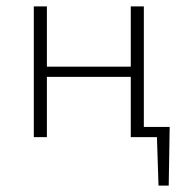

<svg xmlns="http://www.w3.org/2000/svg" viewBox="-20 -430 574 602"><path d="M412 0V-32H512L494 0ZM477 152 471 -32H512L509 152ZM390 0V-410H431V0ZM86 0V-410H127V0ZM105 -189V-221H411V-189Z"/></svg>

Font: Ysabeau Infant ExtraLight
Style: Regular
Weight: 250
Designer: Christian Thalmann (Catharsis Fonts)
Version: Version 2.001;gftools[0.9.30]; featfreeze: ss01,ss02,lnum